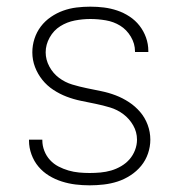

<svg xmlns="http://www.w3.org/2000/svg" viewBox="-20 -548 540 576"><path d="M249 8Q228 8 207 5.5Q186 3 165.5 -3.5Q145 -10 127 -21Q109 -32 95.5 -48Q82 -64 74.5 -84.5Q67 -105 67 -126V-129H107V-127Q107 -111 113 -95.5Q119 -80 130 -68Q141 -56 155.5 -48.5Q170 -41 185.5 -36.5Q201 -32 217 -30.5Q233 -29 249 -29Q265 -29 281.5 -30.5Q298 -32 313.5 -36.5Q329 -41 343.5 -49.5Q358 -58 368.5 -70Q379 -82 385 -97.5Q391 -113 391 -129Q391 -152 379.5 -172Q368 -192 350 -205.5Q332 -219 310.5 -225.5Q289 -232 267 -236.5Q245 -241 223 -245.5Q201 -250 180 -258Q159 -266 140 -278.5Q121 -291 107 -308.5Q93 -326 85 -347Q77 -368 77 -391Q77 -412 83.5 -432Q90 -452 102.5 -468.5Q115 -485 132.5 -497Q150 -509 169.5 -516Q189 -523 209.5 -525.5Q230 -528 251 -528Q272 -528 292 -525.5Q312 -523 331.5 -516.5Q351 -510 368.5 -498.5Q386 -487 398.5 -471Q411 -455 418 -435.5Q425 -416 425 -395V-392H385V-394Q385 -417 372.5 -438Q360 -459 340.5 -471Q321 -483 297.5 -487Q274 -491 251 -491Q228 -491 204.5 -486.5Q181 -482 161 -469.5Q141 -457 129 -435.5Q117 -414 117 -391Q117 -369 128 -348.5Q139 -328 157 -314.5Q175 -301 196.5 -294.5Q218 -288 240 -283.5Q262 -279 284 -274.5Q306 -270 327 -262Q348 -254 367 -241.5Q386 -229 400.5 -212Q415 -195 423 -173.5Q431 -152 431 -129Q431 -108 424 -87.5Q417 -67 403.5 -50.5Q390 -34 371.5 -22Q353 -10 333 -3.5Q313 3 291.5 5.5Q270 8 249 8Z"/></svg>

Font: Iosevka Curly Extralight
Style: Regular
Weight: 200
Monospace: yes
Designer: Belleve Invis
Foundry: Belleve Invis
Version: Version 22.1.2; ttfautohint (v1.8.4)